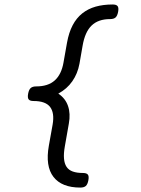

<svg xmlns="http://www.w3.org/2000/svg" viewBox="-20 -661 640 873"><path d="M245.1 -235.4Q277.3 -213.9 289.3 -179Q301.3 -144 293 -99.1L274.9 3.9Q269 36.6 271 59.8Q272.9 83 282.7 97.7Q292.5 112.3 311 118.9Q329.6 125.5 356.9 125.5Q373.5 125.5 379.4 132.8Q385.3 140.1 381.8 158.7Q378.4 177.2 370.1 184.6Q361.8 191.9 345.2 191.9Q260.7 191.9 223.1 143.3Q185.5 94.7 202.1 1.5L219.2 -94.2Q228.5 -147.5 207.8 -174.6Q187 -201.7 132.8 -201.7Q116.2 -201.7 110.4 -209Q104.5 -216.3 107.9 -234.9Q111.3 -253.4 119.6 -260.7Q127.9 -268.1 144.5 -268.1Q198.7 -268.1 229 -295.4Q259.3 -322.8 268.6 -376L284.7 -466.8Q293 -513.2 310.3 -546.1Q327.6 -579.1 354 -600.1Q380.4 -621.1 415 -630.9Q449.7 -640.6 492.2 -640.6Q508.8 -640.6 514.6 -633.3Q520.5 -626 517.1 -607.4Q513.7 -588.9 505.4 -581.5Q497.1 -574.2 480.5 -574.2Q426.8 -574.2 396.5 -544.9Q366.2 -515.6 355.5 -452.6L341.3 -371.1Q333 -326.2 308.8 -291.5Q284.7 -256.8 245.1 -235.4Z"/></svg>

Font: Courier Prime
Style: Italic
Weight: 400
Monospace: yes
Designer: Alan Dague-Greene
Foundry: Quote-Unquote Apps
Version: Version 1.202